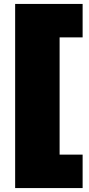

<svg xmlns="http://www.w3.org/2000/svg" viewBox="-20 -762 450 976"><path d="M57 -742V194H400V24H283V-572H400V-742Z"/></svg>

Font: Montserrat Custom Black
Style: Regular
Weight: 900
Designer: Julieta Ulanovsky
Foundry: Julieta Ulanovsky
Version: Version 7.200